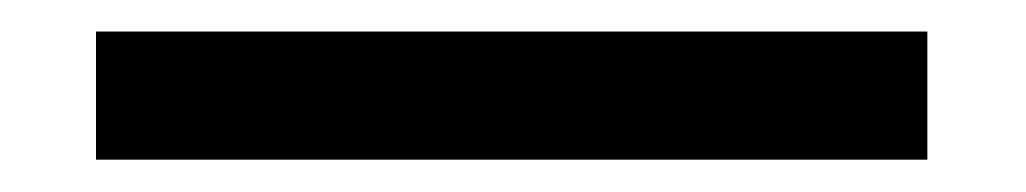

<svg xmlns="http://www.w3.org/2000/svg" viewBox="-20 160 641 120"><path d="M40 179.7Q40 200.2 40 259.8Q169.9 259.8 559.6 259.8Q559.6 240.2 559.6 179.7Q429.7 179.7 40 179.7Z"/></svg>

Font: Alibu-Mazigh Belkasim 1
Style: Bold
Weight: 400
Designer: Mazigh Moubarik Belkasim
Version: Version 1.0